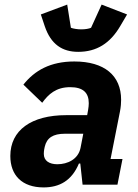

<svg xmlns="http://www.w3.org/2000/svg" viewBox="-20 -805 601 837"><path d="M321 -579C401 -579 460 -616 504 -691L534 -742L423 -785L377 -684C369 -680 352 -677 334 -677C318 -677 299 -680 289 -684L273 -785L158 -742L175 -691C202 -611 252 -579 321 -579ZM170 12C240 12 293 -18 324 -92H330L340 0H492L514 -112H462L503 -319C507 -339 508 -357 508 -370C508 -476 435 -537 304 -537C200 -537 131 -498 82 -436L164 -357C191 -394 224 -425 286 -425C342 -425 367 -401 367 -355C367 -346 366 -337 364 -325L360 -303H269C116 -303 25 -237 25 -125C25 -41 76 12 170 12ZM230 -89C195 -89 171 -104 171 -134C171 -138 171 -148 175 -165C184 -204 211 -222 263 -222H343L331 -160C321 -111 275 -89 230 -89Z"/></svg>

Font: Braiins Sans
Style: Bold Italic
Weight: 700
Italic angle: -11.31°
Designer: Mike Abbink, Paul van der Laan, Pieter van Rosmalen, Jiri Chlebus, Lubos Buracinsky
Foundry: Bold Monday, Sudetype
Version: Version 1.000;hotconv 1.0.109;makeotfexe 2.5.65596